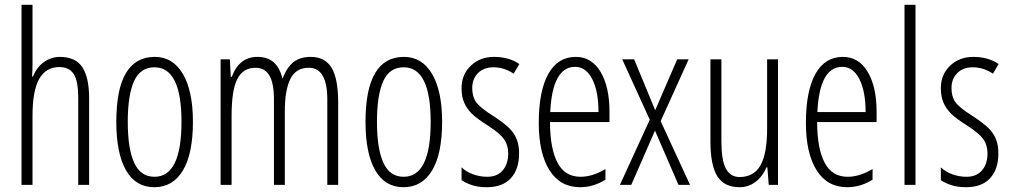

<svg xmlns="http://www.w3.org/2000/svg" viewBox="-20 -780 4268 810"><path d="M310.1 0V-365.2Q310.1 -437.5 291.5 -466.8Q272.5 -497.1 230 -497.1Q174.3 -497.1 145.5 -447.3Q117.2 -397.9 117.2 -290V0H70.8V-759.8H117.2V-513.2Q117.2 -477.1 115.2 -457H119.1Q134.8 -496.6 166 -518.6Q196.8 -540 231.9 -540Q298.8 -540 327.6 -496.1Q356 -452.6 356 -365.2V0Z M519 -266.1Q519 -151.9 546.4 -92.8Q573.2 -34.2 631.8 -34.2Q745.6 -34.2 745.6 -266.1Q745.6 -496.1 631.8 -496.1Q572.3 -496.1 545.9 -438.5Q519 -379.4 519 -266.1ZM793.9 -266.1Q793.9 -131.8 752 -61.5Q709.5 9.8 630.9 9.8Q552.7 9.8 511.7 -61.5Q470.7 -132.8 470.7 -266.1Q470.7 -540 632.8 -540Q709 -540 751.5 -468.3Q793.9 -396.5 793.9 -266.1Z M1360.8 0V-360.8Q1360.8 -494.1 1282.7 -494.1Q1228.5 -494.1 1205.1 -447.3Q1181.6 -400.4 1181.6 -310.1V0H1135.7V-360.8Q1135.7 -428.2 1116.7 -460.9Q1097.7 -494.1 1057.6 -494.1Q1005.4 -494.1 981 -446.3Q957 -398.9 957 -291V0H910.6V-529.8H949.7L953.6 -456.1H958Q989.3 -540 1065.9 -540Q1109.4 -540 1135.3 -516.6Q1160.6 -493.2 1171.9 -448.2Q1190.9 -497.1 1218.8 -518.6Q1247.1 -540 1291 -540Q1351.1 -540 1378.9 -494.1Q1406.7 -448.2 1406.7 -346.2V0Z M1570.3 -266.1Q1570.3 -151.9 1597.7 -92.8Q1624.5 -34.2 1683.1 -34.2Q1796.9 -34.2 1796.9 -266.1Q1796.9 -496.1 1683.1 -496.1Q1623.5 -496.1 1597.2 -438.5Q1570.3 -379.4 1570.3 -266.1ZM1845.2 -266.1Q1845.2 -131.8 1803.2 -61.5Q1760.7 9.8 1682.1 9.8Q1604 9.8 1563 -61.5Q1522 -132.8 1522 -266.1Q1522 -540 1684.1 -540Q1760.3 -540 1802.7 -468.3Q1845.2 -396.5 1845.2 -266.1Z M2169.9 -132.8Q2169.9 -65.9 2134.8 -27.8Q2100.1 9.8 2033.2 9.8Q1996.1 9.8 1969.7 0.5Q1942.9 -8.8 1927.2 -20V-74.2Q1945.8 -55.7 1975.1 -44.9Q2004.4 -34.2 2036.1 -34.2Q2077.1 -34.2 2100.6 -61Q2124 -87.9 2124 -132.8Q2124 -167.5 2106.9 -191.9Q2089.4 -217.3 2043 -247.1Q1988.8 -281.2 1969.2 -301.8Q1948.2 -323.2 1938 -347.7Q1927.2 -372.6 1927.2 -408.2Q1927.2 -465.3 1965.8 -502.4Q2004.9 -540 2064 -540Q2127.4 -540 2170.9 -509.8L2147 -469.2Q2106.9 -496.1 2062 -496.1Q2021 -496.1 1996.6 -471.7Q1972.2 -447.3 1972.2 -408.2Q1972.2 -372.1 1988.8 -349.1Q2005.4 -325.7 2059.1 -292Q2109.4 -259.3 2131.3 -236.3Q2150.9 -216.3 2160.6 -190.4Q2169.9 -166 2169.9 -132.8Z M2406.2 -498Q2310.5 -498 2301.3 -307.1H2504.9Q2504.9 -394.5 2478.5 -446.3Q2452.1 -498 2406.2 -498ZM2427.2 9.8Q2343.3 9.8 2298.3 -61.5Q2252.9 -133.3 2252.9 -261.2Q2252.9 -396.5 2293.5 -468.8Q2333.5 -540 2409.2 -540Q2475.6 -540 2513.2 -477.5Q2551.3 -414.6 2551.3 -308.1V-265.1H2300.3Q2300.8 -150.4 2333 -91.8Q2364.3 -34.2 2429.2 -34.2Q2479.5 -34.2 2534.2 -66.9V-22Q2483.4 9.8 2427.2 9.8Z M2721.2 -274.9 2605 -529.8H2655.3L2744.1 -314.9L2836.9 -529.8H2885.3L2767.1 -269L2891.1 0H2842.3L2743.2 -229L2643.1 0H2595.2Z M3023.4 -529.8V-184.1Q3023.4 -104.5 3042 -69.3Q3061 -33.2 3100.1 -33.2Q3159.7 -33.2 3188 -82Q3216.3 -131.3 3216.3 -238.8V-529.8H3262.2V0H3223.1L3217.3 -74.2H3213.4Q3196.8 -34.2 3166 -11.7Q3136.7 9.8 3100.1 9.8Q3036.1 9.8 3006.8 -35.6Q2977.1 -82 2977.1 -184.1V-529.8Z M3533.2 -498Q3437.5 -498 3428.2 -307.1H3631.8Q3631.8 -394.5 3605.5 -446.3Q3579.1 -498 3533.2 -498ZM3554.2 9.8Q3470.2 9.8 3425.3 -61.5Q3379.9 -133.3 3379.9 -261.2Q3379.9 -396.5 3420.4 -468.8Q3460.4 -540 3536.1 -540Q3602.5 -540 3640.1 -477.5Q3678.2 -414.6 3678.2 -308.1V-265.1H3427.2Q3427.7 -150.4 3460 -91.8Q3491.2 -34.2 3556.2 -34.2Q3606.4 -34.2 3661.1 -66.9V-22Q3610.4 9.8 3554.2 9.8Z M3842.3 0H3795.9V-759.8H3842.3Z M4191.9 -132.8Q4191.9 -65.9 4156.7 -27.8Q4122.1 9.8 4055.2 9.8Q4018.1 9.8 3991.7 0.5Q3964.8 -8.8 3949.2 -20V-74.2Q3967.8 -55.7 3997.1 -44.9Q4026.4 -34.2 4058.1 -34.2Q4099.1 -34.2 4122.6 -61Q4146 -87.9 4146 -132.8Q4146 -167.5 4128.9 -191.9Q4111.3 -217.3 4064.9 -247.1Q4010.7 -281.2 3991.2 -301.8Q3970.2 -323.2 3960 -347.7Q3949.2 -372.6 3949.2 -408.2Q3949.2 -465.3 3987.8 -502.4Q4026.9 -540 4085.9 -540Q4149.4 -540 4192.9 -509.8L4168.9 -469.2Q4128.9 -496.1 4084 -496.1Q4043 -496.1 4018.6 -471.7Q3994.1 -447.3 3994.1 -408.2Q3994.1 -372.1 4010.7 -349.1Q4027.3 -325.7 4081.1 -292Q4131.3 -259.3 4153.3 -236.3Q4172.9 -216.3 4182.6 -190.4Q4191.9 -166 4191.9 -132.8Z"/></svg>

Font: Germano
Style: Regular
Weight: 300
Width: 3
Foundry: Ascender Corporation
Version: Version 1.10; ttfautohint (v1.5)